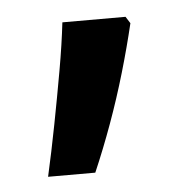

<svg xmlns="http://www.w3.org/2000/svg" viewBox="-32 -149 312 312"><g transform="rotate(-5 124.0 7.0)"><path d="M190 -106Q181 -68 169 -27Q157 14 142.5 54Q128 94 112 131H35Q44 91 52.5 47Q61 3 68.5 -39.5Q76 -82 80 -117H183Z"/></g></svg>

Font: Noto Sans Display SemiCondensed Medium
Style: Regular
Weight: 500
Width: 4
Designer: Monotype Design Team
Foundry: Monotype Imaging Inc.
Version: Version 2.003